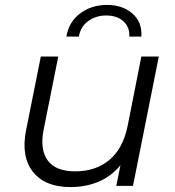

<svg xmlns="http://www.w3.org/2000/svg" viewBox="-20 -756 713 781"><path d="M267 5Q163 5 114 -57Q65 -119 86 -226L146 -526H217L157 -226Q142 -148 174 -103.5Q206 -59 286 -59Q369 -59 424.5 -105Q480 -151 499 -243L555 -526H626L521 0H453L470 -84Q432 -38 380 -16.5Q328 5 267 5ZM250 -607Q260 -667 306 -701.5Q352 -736 416 -736Q478 -736 518.5 -701Q559 -666 555 -607H506Q508 -646 482 -669.5Q456 -693 412 -693Q370 -693 338.5 -670Q307 -647 301 -607Z"/></svg>

Font: Montserrat
Style: Italic
Weight: 400
Italic angle: -11.3°
Designer: Julieta Ulanovsky
Foundry: Julieta Ulanovsky
Version: Version 9.000; ttfautohint (v1.8.4.7-5d5b)